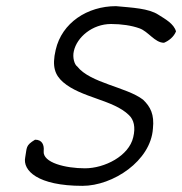

<svg xmlns="http://www.w3.org/2000/svg" viewBox="-20 -618 592 624"><path d="M62 -107C53 -64 102 -14 248 -14C347 -14 470 -95 477 -200C482 -246 469 -271 445 -294C392 -335 273 -348 231 -402C222 -408 215 -431 220 -452C230 -497 280 -540 341 -540C375 -540 408 -535 433 -526C462 -516 483 -479 513 -479C528 -485 545 -498 552 -516C545 -541 517 -556 495 -570C463 -591 410 -593 357 -598C264 -598 181 -544 161 -456C148 -401 159 -374 185 -351C244 -300 348 -294 399 -244C415 -229 421 -205 413 -172C399 -111 320 -71 256 -71C194 -71 118 -89 122 -127C124 -147 117 -164 94 -164C62 -145 68 -138 62 -107Z"/></svg>

Font: Comica
Style: RgIta
Weight: 400
Designer: Jasper
Foundry: KineticPlasma Fonts/Cannot Into Space Fonts
Version: Version 0.89